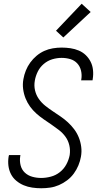

<svg xmlns="http://www.w3.org/2000/svg" viewBox="-20 -997 540 1025"><path d="M200 8Q176 8 152 4.5Q128 1 106.5 -8Q85 -17 67 -32Q49 -47 38.5 -67.5Q28 -88 25 -112Q22 -136 26 -161L28 -169H89L88 -163Q84 -138 90 -114.5Q96 -91 112.5 -75.5Q129 -60 152 -53.5Q175 -47 200 -47Q225 -47 251.5 -54Q278 -61 299.5 -78Q321 -95 334 -119Q347 -143 352 -169Q356 -196 350 -221.5Q344 -247 329.5 -267Q315 -287 295 -302.5Q275 -318 254.5 -332Q234 -346 213.5 -360Q193 -374 174 -391Q155 -408 140.5 -428Q126 -448 116.5 -471.5Q107 -495 103.5 -521.5Q100 -548 105 -575Q109 -598 118 -620.5Q127 -643 141.5 -663Q156 -683 175 -699Q194 -715 216 -725Q238 -735 262 -739Q286 -743 309 -743Q333 -743 356.5 -739.5Q380 -736 401 -727Q422 -718 438 -702.5Q454 -687 464 -667Q474 -647 476.5 -623Q479 -599 475 -575L474 -568H413L414 -573Q418 -597 412.5 -620Q407 -643 392 -659Q377 -675 355 -681.5Q333 -688 309 -688Q284 -688 259 -680.5Q234 -673 213.5 -655.5Q193 -638 181.5 -614.5Q170 -591 166 -567Q161 -540 167 -514.5Q173 -489 187.5 -468.5Q202 -448 221.5 -432.5Q241 -417 262 -403Q283 -389 303.5 -375Q324 -361 342.5 -344Q361 -327 376 -307Q391 -287 400.5 -263.5Q410 -240 413.5 -213.5Q417 -187 412 -160Q408 -137 398.5 -114Q389 -91 374 -70.5Q359 -50 338.5 -34.5Q318 -19 295 -9Q272 1 248 4.5Q224 8 200 8ZM318 -797 279 -833 416 -977 464 -933Z"/></svg>

Font: Iosevka Curly Light
Style: Italic
Weight: 300
Italic angle: -9°
Monospace: yes
Designer: Belleve Invis
Foundry: Belleve Invis
Version: Version 22.1.2; ttfautohint (v1.8.4)